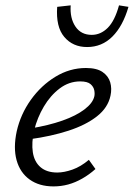

<svg xmlns="http://www.w3.org/2000/svg" viewBox="-20 -671 488 700"><path d="M175.1 8.6Q123 8.6 88 -16.5Q53.1 -41.6 40.5 -86.9Q28 -132.2 41 -192.5Q55 -254.5 92.4 -307Q129.9 -359.5 182.2 -391.3Q234.5 -423.1 293.2 -423.1Q332.9 -423.1 354.1 -408.3Q375.3 -393.6 381.9 -370.7Q388.4 -347.8 382.9 -322.4Q373.8 -278.5 333.3 -246.7Q292.8 -215 229.7 -194.5Q166.6 -174 88.5 -163.4L90.6 -202.7Q157.3 -213.6 207.5 -231.3Q257.6 -249 287.8 -272Q318.1 -294.9 323.8 -319.3Q326.1 -329 323.7 -341.8Q321.3 -354.6 310 -364.4Q298.7 -374.2 272.2 -374.2Q231.6 -374.2 197.7 -348.6Q163.7 -322.9 139.8 -282.4Q115.9 -241.9 104.7 -196.8Q94.3 -150.6 99.7 -115.8Q105.1 -81 127.7 -61.5Q150.4 -42 188.7 -42Q213.8 -42 244.2 -52.7Q274.6 -63.4 304 -88.3L328 -54.8Q305.4 -34.5 279.9 -20Q254.5 -5.5 228.5 1.6Q202.5 8.6 175.1 8.6ZM297.5 -499.5Q245.5 -499.5 214.4 -536.3Q183.2 -573 188.5 -646L237.7 -651.5Q234.5 -604.9 254.9 -574.4Q275.3 -543.9 314.4 -543.9Q347.1 -543.9 372.8 -569.5Q398.5 -595.1 413.9 -651.5L448.4 -646Q427.9 -575.5 389.6 -537.5Q351.4 -499.5 297.5 -499.5Z"/></svg>

Font: Ysabeau
Style: Bold Italic
Weight: 700
Italic angle: -12°
Designer: Christian Thalmann (Catharsis Fonts)
Version: Version 2.002